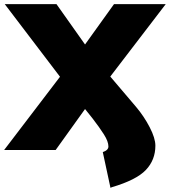

<svg xmlns="http://www.w3.org/2000/svg" viewBox="-63 -725 821 928"><path d="M434 11V10Q461 1 461 -17Q461 -41 439.5 -75Q418 -109 384 -153L348 -198L206 0H-43L227 -354L-40 -705H210L348 -510L488 -705H738L470 -355L595 -208Q633 -163 660.5 -110Q688 -57 688 -21Q688 48 642 96.5Q596 145 477 180L471 183Z"/></svg>

Font: Nunito Sans Heavy
Style: Regular
Weight: 400
Designer: Vernon Adams
Foundry: Vernon Adams
Version: Version 2.500